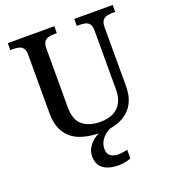

<svg xmlns="http://www.w3.org/2000/svg" viewBox="-167 -837 1069 1199"><g transform="rotate(-20 368.0 -237.0)"><path d="M378 10Q298 10 240 -12.5Q182 -35 150.5 -85Q119 -135 119 -217V-603Q119 -632 108 -646Q97 -660 79.5 -664Q62 -668 40 -668H24V-714H333V-668H317Q296 -668 278 -663.5Q260 -659 249.5 -644.5Q239 -630 239 -599V-210Q239 -124 284 -89Q329 -54 400 -54Q454 -54 489.5 -73Q525 -92 542.5 -127Q560 -162 560 -209V-603Q560 -632 549.5 -646Q539 -660 521 -664Q503 -668 482 -668H466V-714H721V-668H705Q683 -668 665 -663.5Q647 -659 636.5 -644.5Q626 -630 626 -599V-207Q626 -140 598.5 -91.5Q571 -43 515.5 -16.5Q460 10 378 10ZM418 240Q351 240 314 213.5Q277 187 277 130Q277 99 294 72Q311 45 337.5 26Q364 7 395 0H458Q437 6 415.5 21.5Q394 37 379.5 60Q365 83 365 115Q365 146 384.5 160.5Q404 175 434 175Q448 175 463.5 173Q479 171 497 167V224Q487 229 472.5 232.5Q458 236 443.5 238Q429 240 418 240Z"/></g></svg>

Font: Noto Rashi Hebrew Medium
Style: Regular
Weight: 500
Version: Version 1.006